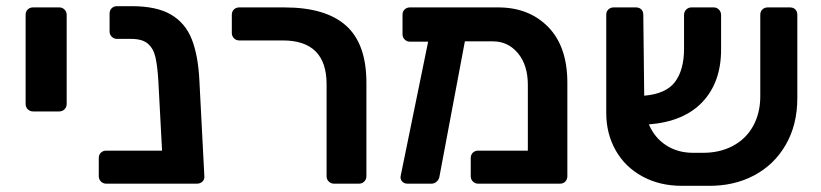

<svg xmlns="http://www.w3.org/2000/svg" viewBox="-20 -595 2660 622"><path d="M63 -258V-547Q63 -558 70 -564.5Q77 -571 87 -571H172Q182 -571 189 -564Q196 -557 196 -547V-258Q196 -248 189 -241Q182 -234 172 -234H87Q77 -234 70 -241Q63 -248 63 -258Z M618 0H324Q314 0 307 -7Q300 -14 300 -24V-83Q300 -94 307 -100.5Q314 -107 324 -107H505L493 -332Q490 -382 483.5 -410Q477 -438 459 -453.5Q441 -469 405 -469H359Q349 -469 342 -476Q335 -483 335 -493V-551Q335 -562 342 -568.5Q349 -575 359 -575H407Q487 -575 533.5 -548Q580 -521 601 -468.5Q622 -416 626 -333L642 -24Q643 -14 636 -7Q629 0 618 0Z M1038 -24V-322Q1038 -464 896 -464H755Q745 -464 738 -471Q731 -478 731 -488V-547Q731 -558 738 -564.5Q745 -571 755 -571H901Q1035 -571 1101 -512Q1167 -453 1167 -327V-24Q1167 -14 1160 -7Q1153 0 1143 0H1062Q1052 0 1045 -7Q1038 -14 1038 -24Z M1818 -327V-24Q1818 -14 1811.5 -7Q1805 0 1794 0H1529Q1519 0 1512 -7Q1505 -14 1505 -24V-83Q1505 -94 1512 -100.5Q1519 -107 1529 -107H1690V-320Q1690 -384 1658 -422.5Q1626 -461 1577 -461H1486L1404 -25Q1403 -15 1395.5 -7.5Q1388 0 1378 0H1300Q1289 0 1282.5 -7.5Q1276 -15 1278 -25L1367 -460H1308Q1298 -460 1291 -467Q1284 -474 1284 -484V-547Q1284 -558 1291 -564.5Q1298 -571 1308 -571H1594Q1694 -571 1756 -507.5Q1818 -444 1818 -327Z M2563 -547V-277Q2563 -191 2525.5 -126Q2488 -61 2422.5 -26.5Q2357 8 2274 7H2189Q2117 7 2061 -23.5Q2005 -54 1974.5 -108Q1944 -162 1944 -229V-547Q1944 -558 1951 -564.5Q1958 -571 1968 -571H2040Q2051 -571 2057.5 -564.5Q2064 -558 2064 -547L2067 -285Q2138 -291 2167 -330Q2196 -369 2196 -437V-546Q2196 -557 2203 -564Q2210 -571 2220 -571H2292Q2302 -571 2309 -564Q2316 -557 2316 -546V-434Q2316 -329 2256 -265Q2196 -201 2082 -192Q2101 -148 2138.5 -124Q2176 -100 2225 -100H2253Q2310 -99 2353.5 -122Q2397 -145 2420 -187Q2443 -229 2443 -283V-547Q2443 -558 2450 -564.5Q2457 -571 2467 -571H2539Q2550 -571 2556.5 -564.5Q2563 -558 2563 -547Z"/></svg>

Font: Hezaedrus Medium
Style: Regular
Weight: 500
Designer: Hubert & Fischer
Foundry: Hubert & Fischer
Version: Version 1.10;September 3, 2019;FontCreator 11.5.0.2425 64-bi